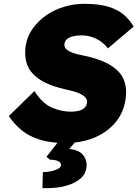

<svg xmlns="http://www.w3.org/2000/svg" viewBox="-20 -738 719 1004"><path d="M322 10Q247 10 190.5 -7Q134 -24 94.5 -56Q55 -88 26 -131L160 -262Q201 -197 251 -175.5Q301 -154 351 -154Q373 -154 391.5 -158.5Q410 -163 421 -173.5Q432 -184 435 -200Q437 -214 430 -224Q423 -234 410.5 -241.5Q398 -249 381.5 -255Q365 -261 348.5 -264.5Q332 -268 317 -272Q260 -285 218.5 -305Q177 -325 151.5 -352.5Q126 -380 117 -416Q108 -452 114 -497Q121 -546 150 -587Q179 -628 221 -657.5Q263 -687 315 -702.5Q367 -718 421 -718Q495 -718 544.5 -703.5Q594 -689 626 -662Q658 -635 679 -599L544 -485Q527 -508 504.5 -523Q482 -538 457 -545.5Q432 -553 405 -553Q380 -553 361 -548Q342 -543 330.5 -533.5Q319 -524 317 -508Q315 -494 324.5 -483.5Q334 -473 350 -466Q366 -459 384.5 -454.5Q403 -450 419 -447Q472 -436 515 -418.5Q558 -401 588.5 -374.5Q619 -348 631.5 -310Q644 -272 637 -221Q626 -146 581 -94.5Q536 -43 469 -16.5Q402 10 322 10ZM202 246 204 162Q223 162 244.5 158Q266 154 281.5 146Q297 138 299 127Q300 117 292 110Q284 103 270.5 100Q257 97 241 97L223 82L306 -24H398L342 41Q394 46 415.5 74Q437 102 432 139Q427 172 404 193Q381 214 347 226.5Q313 239 275.5 243Q238 247 202 246Z"/></svg>

Font: Lexend ExtBd
Style: Italic
Weight: 800
Italic angle: -8.13011°
Designer: Bonnie Shaver-Troup, Thomas Jockin
Foundry: Lexend
Version: Version 1.007